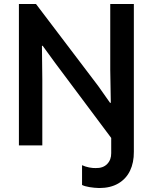

<svg xmlns="http://www.w3.org/2000/svg" viewBox="-20 -740 777 977"><path d="M76.2 -719.7H163.1L479.5 -302.7L540 -216.8H543.9L541 -385.7V-719.7H661.1V32.2Q661.6 87.4 641.6 128.9Q621.6 170.4 581.8 193.6Q542 216.8 485.4 216.8Q460.4 216.3 435.5 212.2Q410.6 208 397.5 201.2V100.6Q414.6 108.4 433.6 112.1Q452.6 115.7 466.8 115.2Q504.4 116.2 525.4 94.5Q546.4 72.8 545.9 39.1V-38.1L259.8 -420.9L197.3 -506.8H193.4L195.3 -336.9V0H76.2Z"/></svg>

Font: Reddit Sans Strawberry SemiBold
Style: Regular
Weight: 600
Designer: Stephen Hutchings
Foundry: Reddit
Version: Version 1.013